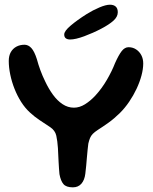

<svg xmlns="http://www.w3.org/2000/svg" viewBox="-20 -794 656 824"><path d="M292.6 10Q264.2 10 252.4 -3.8Q240.5 -17.6 235.2 -46.6Q234.2 -56.9 233.2 -70.4Q232.2 -83.9 231.5 -98.8Q230.8 -113.8 230 -129.2Q229.2 -144.7 228.6 -158.4Q226.6 -189.1 221.6 -211.6Q216.5 -234.2 195.6 -248.2Q172.1 -263.6 149.9 -278.5Q127.7 -293.4 109.1 -310.6Q87.9 -329.8 70.9 -356.4Q54 -383.1 42.1 -413.4Q30.2 -443.6 23.9 -474.5Q17.6 -505.3 17.6 -532.4Q17.6 -554.7 26.3 -570.1Q35.1 -585.6 50.4 -593.8Q65.7 -602 85.1 -602Q101.6 -602 114.6 -587.8Q127.6 -573.6 138.2 -540.2Q144.4 -516.9 153.5 -492.1Q162.6 -467.4 174.1 -444.2Q188.4 -413.6 207 -387.9Q225.6 -362.2 248.3 -347.1Q271.1 -331.9 297.3 -331.9Q321.4 -331.9 344.8 -346.5Q368.2 -361.1 389.3 -383.9Q417 -414 439.1 -452.1Q461.1 -490.2 473.4 -522.4Q489.2 -557.9 502.3 -574.7Q515.4 -591.4 531.6 -591.4Q549.8 -591.4 564.1 -582Q578.4 -572.6 586.6 -557Q594.7 -541.3 594.7 -521.9Q594.7 -498 587.2 -470Q579.7 -442 566.2 -413.1Q552.6 -384.2 534.4 -357.4Q516.2 -330.6 494.8 -309.3Q470.3 -285.1 445.7 -267.5Q421.1 -250 400 -236.6Q385.8 -227.3 378.1 -219.4Q370.5 -211.4 366.5 -201.9Q362.5 -192.3 359.1 -177.9Q357.6 -167.6 356.1 -152.1Q354.6 -136.6 353 -118.8Q351.5 -100.9 349.9 -82.8Q348.3 -64.7 346.2 -48.7Q342.9 -21.1 329.3 -5.6Q315.7 10 292.6 10ZM280.6 -624.5Q269.6 -624.5 262.6 -629.5Q255.6 -634.6 255.6 -646.1Q255.6 -660.7 283.1 -684Q310.6 -707.4 351.8 -733.5Q378.9 -750.4 406.7 -762.1Q434.4 -773.8 451.8 -773.8Q467.6 -773.8 476.5 -765.9Q485.5 -757.9 485.5 -741.4Q485.5 -722 466.8 -705.2Q448.2 -688.5 414.6 -670.9Q379.1 -652.3 341.5 -638.4Q304 -624.5 280.6 -624.5Z"/></svg>

Font: Gluten Thin
Style: Regular
Weight: 100
Designer: Tyler Finck
Foundry: Etcetera Type Company
Version: Version 1.300